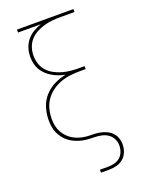

<svg xmlns="http://www.w3.org/2000/svg" viewBox="-171 -818 843 1106"><g transform="rotate(-20 250.0 -265.0)"><path d="M250 205V187H300Q320 187 339.5 182Q359 177 374 164Q389 151 396 132Q403 113 403 93Q403 73 394 54Q385 35 368.5 23Q352 11 331.5 6Q311 1 291 0.5Q271 0 250.5 -1Q230 -2 210 -6.5Q190 -11 171 -19Q152 -27 135.5 -39Q119 -51 106 -67.5Q93 -84 84.5 -102.5Q76 -121 73 -141.5Q70 -162 70 -182Q70 -221 81.5 -258Q93 -295 118.5 -324Q144 -353 179 -370.5Q214 -388 252 -395Q231 -399 211.5 -406Q192 -413 174 -423.5Q156 -434 140.5 -448.5Q125 -463 114.5 -481Q104 -499 99.5 -519.5Q95 -540 95 -561Q95 -587 103 -613Q111 -639 128 -660Q145 -681 168.5 -695Q192 -709 217 -717H77V-735H423V-717H336Q311 -717 285.5 -714.5Q260 -712 235.5 -705Q211 -698 188 -685.5Q165 -673 148 -654Q131 -635 123 -610.5Q115 -586 115 -561Q115 -535 123 -510.5Q131 -486 148 -467Q165 -448 188 -435.5Q211 -423 235.5 -416Q260 -409 285.5 -406.5Q311 -404 336 -404H371V-386H336Q306 -386 276 -382.5Q246 -379 217.5 -368.5Q189 -358 164 -340Q139 -322 121.5 -297Q104 -272 96.5 -242.5Q89 -213 89 -182Q89 -182 89 -182Q89 -182 89 -182Q89 -161 93 -141Q97 -121 106.5 -103Q116 -85 130 -70Q144 -55 162 -44.5Q180 -34 199.5 -28Q219 -22 239.5 -20Q260 -18 280.5 -18Q301 -18 321 -14.5Q341 -11 360 -3Q379 5 394 19.5Q409 34 416 53.5Q423 73 423 94Q423 117 414.5 139.5Q406 162 388 177.5Q370 193 347 199Q324 205 300 205Z"/></g></svg>

Font: Iosevka Slab Thin
Style: Regular
Weight: 100
Monospace: yes
Designer: Belleve Invis
Foundry: Belleve Invis
Version: Version 11.1.0; ttfautohint (v1.8.3)